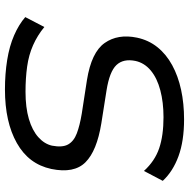

<svg xmlns="http://www.w3.org/2000/svg" viewBox="-14 -740 763 775"><g transform="rotate(90 367.5 -352.5)"><path d="M341 9Q278 9 222 0Q166 -9 122.5 -28Q79 -47 49 -73L89 -150Q123 -122 162.5 -104.5Q202 -87 249 -80.5Q296 -74 350 -74Q414 -74 460 -87.5Q506 -101 533.5 -125.5Q561 -150 568 -181Q576 -223 563 -246Q550 -269 518.5 -281Q487 -293 439 -301L303 -322Q191 -340 153.5 -393.5Q116 -447 132 -524Q142 -571 170.5 -606.5Q199 -642 243 -666Q287 -690 342.5 -702Q398 -714 462 -714Q549 -714 610.5 -691.5Q672 -669 710 -628L670 -552Q630 -596 578.5 -613.5Q527 -631 453 -631Q393 -631 344 -618Q295 -605 264.5 -579.5Q234 -554 226 -518Q216 -469 242.5 -441Q269 -413 345 -401L478 -380Q589 -362 635 -316Q681 -270 662 -178Q652 -132 626 -97.5Q600 -63 557.5 -39Q515 -15 461 -3Q407 9 341 9Z"/></g></svg>

Font: Nunito Sans 7pt SemiExpanded
Style: Italic
Weight: 400
Width: 6
Italic angle: -9°
Designer: Vernon Adams
Foundry: Vernon Adams
Version: Version 3.101;gftools[0.9.27]